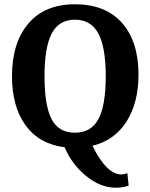

<svg xmlns="http://www.w3.org/2000/svg" viewBox="-20 -680 703 897"><path d="M522 197Q449 197 382 142Q315 87 282 8Q163 -7 99.5 -94.5Q36 -182 36 -324Q36 -480 112.5 -570Q189 -660 330 -660Q473 -660 550 -573Q627 -486 627 -331Q627 -200 571 -112Q515 -24 412 1Q478 135 547 135Q560 135 575 129L581 187Q554 197 522 197ZM474 -324Q474 -459 439.5 -523.5Q405 -588 330 -588Q256 -588 222 -524Q188 -460 188 -324Q188 -187 221 -123.5Q254 -60 330 -60Q406 -60 440 -124Q474 -188 474 -324Z"/></svg>

Font: Arsenal
Style: Bold
Weight: 700
Designer: Andrij Shevchenko
Foundry: Stairsfor
Version: Version 2.001;PS 002.001;hotconv 1.0.88;makeotf.lib2.5.64775